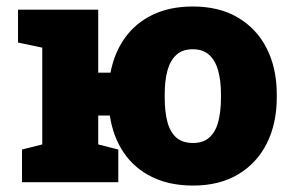

<svg xmlns="http://www.w3.org/2000/svg" viewBox="-20 -558 891 588"><path d="M571.3 10.3Q499.5 10.3 445.8 -15.9Q392.1 -42 359.1 -90.3Q326.2 -138.7 316.4 -204.1H280.8V-115.7L342.3 -100.1V0H47.4V-100.1L109.4 -115.7V-412.1L35.2 -427.7V-528.3H280.8V-335.4H318.4Q330.1 -397 363 -442.6Q396 -488.3 448.5 -513.2Q501 -538.1 570.3 -538.1Q651.9 -538.1 709.2 -503.9Q766.6 -469.7 797.1 -409.2Q827.6 -348.6 827.6 -269V-259.3Q827.6 -179.7 797.1 -118.9Q766.6 -58.1 709.2 -23.9Q651.9 10.3 571.3 10.3ZM571.3 -120.1Q602.5 -120.1 621.3 -137Q640.1 -153.8 648.4 -185.1Q656.7 -216.3 656.7 -259.3V-269Q656.7 -310.5 648.2 -341.6Q639.6 -372.6 620.6 -389.9Q601.6 -407.2 570.3 -407.2Q539.1 -407.2 520 -389.9Q501 -372.6 492.7 -341.6Q484.4 -310.5 484.4 -269V-259.3Q484.4 -215.8 492.7 -184.6Q501 -153.3 520 -136.7Q539.1 -120.1 571.3 -120.1Z"/></svg>

Font: Roboto Slab LO Black
Style: Regular
Weight: 900
Designer: Google
Version: Version 2.000